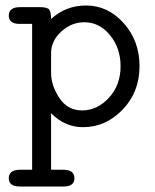

<svg xmlns="http://www.w3.org/2000/svg" viewBox="-20 -457 565 699"><path d="M12 192Q12 161 53 161H97V-370H52Q12 -370 12 -400Q12 -431 53 -431H126Q152 -431 159 -422Q166 -413 166 -388Q220 -437 293 -437Q373 -437 430.5 -372.5Q488 -308 488 -216Q488 -122 426.5 -58Q365 6 282 6Q216 6 166 -45V161H210Q251 161 251 192Q251 222 211 222H52Q12 222 12 192ZM166 -191Q166 -146 196 -100.5Q226 -55 279 -55Q334 -55 376.5 -101Q419 -147 419 -216Q419 -282 380.5 -329Q342 -376 287 -376Q240 -376 203 -342Q166 -308 166 -264Z"/></svg>

Font: CMU Typewriter Text
Style: Regular
Weight: 500
Monospace: yes
Version: Version 0.7.0